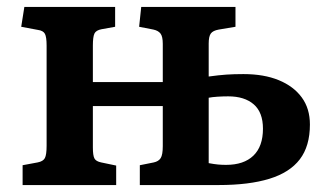

<svg xmlns="http://www.w3.org/2000/svg" viewBox="-20 -532 948 552"><path d="M45 0V-57L88 -65Q104 -68 109 -77.5Q114 -87 114 -113V-401Q114 -426 109 -435Q104 -444 89 -446L41 -455L50 -512H311V-455L272 -448Q256 -445 251.5 -435.5Q247 -426 247 -401V-296H448V-406Q448 -427 441.5 -435.5Q435 -444 421 -447L380 -455L386 -512H657V-455L609 -447Q592 -444 586 -435.5Q580 -427 580 -407V-312Q609 -316 630.5 -317.5Q652 -319 680 -319Q739 -319 781.5 -301.5Q824 -284 847.5 -252Q871 -220 871 -174Q871 -112 842 -74Q813 -36 754.5 -18Q696 0 609 0H382V-57L422 -65Q436 -68 442 -77.5Q448 -87 448 -112V-227H247V-108Q247 -85 251.5 -76.5Q256 -68 271 -65L314 -56V0ZM630 -58Q681 -58 708.5 -84.5Q736 -111 736 -162Q736 -209 709.5 -232Q683 -255 636 -255Q621 -255 605.5 -254Q590 -253 580 -251V-63Q596 -60 607 -59Q618 -58 630 -58Z"/></svg>

Font: Literata 18pt SemiBold
Style: Regular
Weight: 600
Designer: Latin by Veronika Burian and Jose Scaglione. Greek by Irene Vlachou. Cyrillic by Vera Evstafieva.
Foundry: TypeTogether
Version: Version 3.103;gftools[0.9.29]